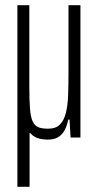

<svg xmlns="http://www.w3.org/2000/svg" viewBox="-20 -530 376 740"><path d="M47 190V-510H93V-198Q93 -145 95.5 -112Q98 -79 106 -62Q114 -45 128 -39.5Q142 -34 165 -34Q195 -34 210.5 -49.5Q226 -65 233.5 -93.5Q241 -122 242.5 -162Q244 -202 244 -249V-510H290V0H252L248 -69H243Q239 -48 230 -30Q221 -12 204.5 -1.5Q188 9 159 8Q139 7 124.5 2Q110 -3 99.5 -14Q89 -25 80 -41L143 -17H94V190Z"/></svg>

Font: Saira UltraCondensed Light
Style: Regular
Weight: 300
Width: 1
Designer: Hector Gatti with collaboration of the Omnibus-Type team
Foundry: Omnibus-Type
Version: Version 1.101